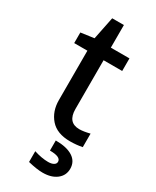

<svg xmlns="http://www.w3.org/2000/svg" viewBox="-217 -696 791 973"><g transform="rotate(30 178.5 -210.0)"><path d="M105 -143.1V-432.1H27.8V-494.1L105 -504.9L131.8 -637.2H200.2V-504.9H309.1V-431.2H200.2V-146Q200.2 -66.9 268.1 -66.9Q292.5 -66.9 329.1 -76.2V2.9Q295.4 9.8 257.8 9.8Q181.2 9.8 143.1 -33.9Q105 -77.6 105 -143.1ZM130.9 204.1V141.1Q176.8 155.8 213.9 155.8Q233.9 155.8 245.8 148.9Q257.8 142.1 257.8 129.9Q257.8 101.1 193.8 101.1V42Q258.3 42 293.7 64.7Q329.1 87.4 329.1 129.9Q329.1 168.9 298.6 192.9Q268.1 216.8 216.8 216.8Q183.1 216.8 130.9 204.1Z"/></g></svg>

Font: LT Superior Med
Style: Regular
Weight: 500
Designer: Daniel Lyons
Foundry: LyonsType
Version: Version 1.000